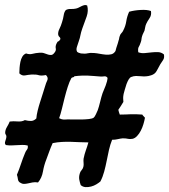

<svg xmlns="http://www.w3.org/2000/svg" viewBox="-25 -747 688 782"><path d="M330.1 -724.6Q335.9 -703.1 328.1 -680.2Q320.3 -657.2 310.5 -631.8Q304.7 -615.2 302.7 -604Q300.8 -592.8 295.9 -579.1Q293 -569.3 288.6 -557.1Q284.2 -544.9 289.1 -536.1Q291 -534.2 295.4 -532.2Q299.8 -530.3 304.7 -529.3Q322.3 -527.3 331.1 -529.8Q339.8 -532.2 357.4 -531.2Q369.1 -530.3 381.8 -527.8Q394.5 -525.4 406.2 -524.4Q418 -523.4 428.2 -525.9Q438.5 -528.3 445.3 -539.1Q447.3 -546.9 448.7 -551.8Q450.2 -556.6 451.7 -561Q453.1 -565.4 454.6 -569.8Q456.1 -574.2 458 -582Q460 -586.9 460.4 -591.3Q460.9 -595.7 462.9 -600.6Q464.8 -607.4 469.7 -612.3Q474.6 -617.2 476.6 -622.1Q486.3 -640.6 489.3 -660.2Q492.2 -679.7 501 -699.2Q522.5 -705.1 548.3 -706.5Q574.2 -708 589.8 -702.1Q592.8 -685.5 584 -672.9Q575.2 -660.2 570.3 -649.4Q567.4 -642.6 566.4 -636.2Q565.4 -629.9 563.5 -622.1Q561.5 -617.2 558.6 -611.8Q555.7 -606.4 553.7 -599.6Q551.8 -593.8 551.3 -587.9Q550.8 -582 548.8 -576.2Q543.9 -561.5 540 -555.7Q536.1 -549.8 538.1 -534.2Q550.8 -529.3 564.9 -530.8Q579.1 -532.2 592.8 -533.7Q606.4 -535.2 619.1 -534.7Q631.8 -534.2 642.6 -525.4Q645.5 -511.7 639.2 -502.4Q632.8 -493.2 627.9 -485.4Q620.1 -471.7 613.3 -458.5Q606.4 -445.3 590.8 -440.4Q579.1 -436.5 568.8 -436Q558.6 -435.5 548.8 -436.5Q539.1 -437.5 529.3 -437.5Q519.5 -437.5 509.8 -433.6Q503.9 -431.6 499 -423.3Q494.1 -415 490.2 -404.3Q486.3 -393.6 483.4 -382.3Q480.5 -371.1 478.5 -364.3Q476.6 -354.5 476.6 -347.7Q476.6 -340.8 477.5 -332Q473.6 -326.2 467.3 -315.4Q460.9 -304.7 457 -299.8Q458 -294.9 459.5 -290Q460.9 -285.2 462.9 -280.3Q476.6 -280.3 487.3 -280.8Q498 -281.2 508.3 -281.7Q518.6 -282.2 529.3 -281.7Q540 -281.2 554.7 -280.3Q556.6 -276.4 559.6 -273.9Q562.5 -271.5 565.4 -267.6Q563.5 -255.9 559.1 -241.2Q554.7 -226.6 548.3 -214.4Q542 -202.1 533.2 -192.9Q524.4 -183.6 514.6 -181.6Q508.8 -180.7 504.4 -180.7Q500 -180.7 496.1 -181.6Q492.2 -182.6 487.3 -183.1Q482.4 -183.6 474.6 -183.6Q464.8 -182.6 454.6 -180.2Q444.3 -177.7 431.6 -177.7Q423.8 -158.2 418.9 -136.7Q414.1 -115.2 409.7 -92.8Q405.3 -70.3 399.4 -48.3Q393.6 -26.4 383.8 -7.8Q377 -2 367.2 3.9Q357.4 9.8 346.2 12.7Q335 15.6 323.7 15.1Q312.5 14.6 303.7 6.8Q299.8 -4.9 297.9 -15.6Q295.9 -26.4 299.8 -40Q301.8 -47.9 307.1 -53.7Q312.5 -59.6 314.5 -67.4Q316.4 -75.2 315.4 -84Q314.5 -92.8 315.4 -100.6Q319.3 -120.1 324.7 -134.8Q330.1 -149.4 335 -167Q315.4 -167 297.9 -168Q280.3 -168.9 262.7 -169.4Q245.1 -169.9 227.1 -168.9Q209 -168 189.5 -164.1Q181.6 -146.5 176.3 -131.8Q170.9 -117.2 164.1 -98.6Q154.3 -74.2 149.9 -48.3Q145.5 -22.5 129.9 -3.9Q117.2 -5.9 107.4 -3.9Q97.7 -2 88.9 0Q80.1 2 72.3 2Q64.5 2 55.7 -3.9Q48.8 -8.8 47.9 -17.6Q46.9 -26.4 43.9 -35.2Q53.7 -58.6 60.5 -79.6Q67.4 -100.6 77.1 -124Q80.1 -131.8 85 -137.7Q89.8 -143.6 87.9 -154.3Q76.2 -157.2 65.4 -156.7Q54.7 -156.2 44.4 -155.8Q34.2 -155.3 22.9 -154.8Q11.7 -154.3 -1 -156.2Q-4.9 -160.2 -4.9 -164.1Q-4.9 -168 -3.4 -172.4Q-2 -176.8 -0.5 -181.6Q1 -186.5 1 -191.4Q1 -195.3 -1.5 -198.7Q-3.9 -202.1 -3.9 -206.1Q-3.9 -217.8 3.4 -230Q10.7 -242.2 14.6 -252Q29.3 -253.9 46.9 -252.4Q64.5 -251 76.2 -257.8Q90.8 -253.9 102.1 -254.4Q113.3 -254.9 123 -264.6Q124 -278.3 128.4 -296.4Q132.8 -314.5 138.7 -332.5Q144.5 -350.6 149.9 -367.7Q155.3 -384.8 159.2 -397.5Q162.1 -408.2 167.5 -419.4Q172.9 -430.7 162.1 -441.4Q142.6 -437.5 132.3 -440.9Q122.1 -444.3 103.5 -443.4Q89.8 -442.4 77.1 -439.9Q64.5 -437.5 53.7 -448.2Q53.7 -459 54.7 -471.2Q55.7 -483.4 58.1 -495.1Q60.5 -506.8 65.9 -516.1Q71.3 -525.4 81.1 -529.3Q94.7 -524.4 107.4 -527.8Q120.1 -531.2 135.7 -532.2Q147.5 -533.2 156.2 -529.8Q165 -526.4 171.9 -524.4Q178.7 -522.5 185.1 -523.4Q191.4 -524.4 198.2 -534.2Q204.1 -542 202.1 -550.3Q200.2 -558.6 205.1 -569.3Q209 -578.1 212.4 -578.6Q215.8 -579.1 220.7 -586.9Q221.7 -592.8 217.3 -596.2Q212.9 -599.6 211.9 -606.4Q210.9 -617.2 217.3 -629.9Q223.6 -642.6 227.5 -656.2Q232.4 -670.9 234.4 -684.6Q236.3 -698.2 243.2 -706.1Q252 -710.9 263.2 -710.4Q274.4 -710 283.2 -711.9Q289.1 -712.9 294.9 -715.8Q300.8 -718.8 306.6 -721.7Q312.5 -724.6 318.4 -726.1Q324.2 -727.5 330.1 -724.6ZM381.8 -435.5Q368.2 -436.5 356.4 -437.5Q344.7 -438.5 333 -439Q321.3 -439.5 308.1 -439Q294.9 -438.5 278.3 -436.5Q276.4 -432.6 272 -432.1Q267.6 -431.6 265.6 -428.7Q257.8 -415 251 -393.6Q244.1 -372.1 238.3 -349.1Q232.4 -326.2 227.1 -303.7Q221.7 -281.2 215.8 -265.6Q225.6 -260.7 231.9 -260.3Q238.3 -259.8 251 -260.7Q260.7 -260.7 276.4 -260.3Q292 -259.8 308.1 -260.3Q324.2 -260.7 337.4 -262.2Q350.6 -263.7 356.4 -267.6Q360.4 -270.5 365.7 -281.7Q371.1 -293 373 -297.9Q377.9 -311.5 382.8 -332Q387.7 -352.5 392.6 -367.2Q398.4 -380.9 405.3 -398.4Q412.1 -416 413.1 -429.7Q408.2 -437.5 398.9 -436Q389.6 -434.6 381.8 -435.5Z"/></svg>

Font: Trade Winds
Style: Regular
Weight: 400
Designer: Squid
Foundry: Font Diner, Inc DBA Sideshow
Version: Version 1.000